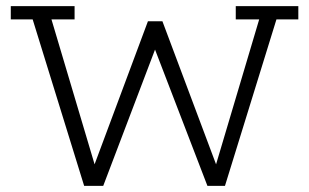

<svg xmlns="http://www.w3.org/2000/svg" viewBox="-20 -603 1003 623"><path d="M253 0 86 -540H15V-583H222V-540H147L294 -46H278L460 -534H507L690 -46H674L821 -540H745V-583H948V-540H877L710 0H653L475 -463H491L315 0Z"/></svg>

Font: Rokkitt Light
Style: Regular
Weight: 300
Version: Version 3.103